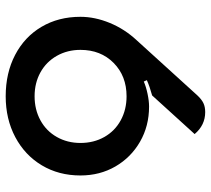

<svg xmlns="http://www.w3.org/2000/svg" viewBox="-54 -696 758 691"><g transform="rotate(90 325.5 -350.0)"><path d="M40 -260Q40 -312 62 -365.5Q84 -419 124 -462L323 -681Q337 -696 350.5 -702.5Q364 -709 383 -709Q430 -709 462 -671L323 -518Q290 -509 268 -499L273 -488Q291 -496 317 -501.5Q343 -507 363 -507Q433 -507 489.5 -474.5Q546 -442 578.5 -386Q611 -330 611 -260Q611 -182 574.5 -121Q538 -60 473 -25.5Q408 9 326 9Q242 9 177 -25Q112 -59 76 -120Q40 -181 40 -260ZM494 -260Q494 -308 472.5 -346Q451 -384 412.5 -405Q374 -426 326 -426Q253 -426 206 -379.5Q159 -333 159 -260Q159 -213 180.5 -175Q202 -137 240 -116Q278 -95 326 -95Q374 -95 412.5 -116Q451 -137 472.5 -175Q494 -213 494 -260Z"/></g></svg>

Font: K2D SemiBold
Style: Regular
Weight: 600
Designer: Katatrad Aksorn Co.,Ltd.
Foundry: Cadson Demak Co.,Ltd.
Version: Version 1.000; ttfautohint (v1.6)